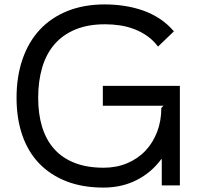

<svg xmlns="http://www.w3.org/2000/svg" viewBox="-20 -840 925 870"><path d="M795 0H713V-119H711Q666 -58 599 -24Q532 10 449 10Q354 10 281 -18.5Q208 -47 157.5 -99.5Q107 -152 81 -227.5Q55 -303 55 -397Q55 -493 82 -571.5Q109 -650 160 -705Q211 -760 285.5 -790Q360 -820 455 -820Q498 -820 542 -813.5Q586 -807 626.5 -793Q667 -779 703 -755.5Q739 -732 768 -698L696 -629Q675 -657 647.5 -676.5Q620 -696 588.5 -708Q557 -720 523.5 -725Q490 -730 456 -730Q379 -730 322 -706.5Q265 -683 227.5 -640Q190 -597 171.5 -535Q153 -473 153 -397Q153 -323 171 -264.5Q189 -206 225.5 -165Q262 -124 318 -102Q374 -80 450 -80Q508 -80 556.5 -100.5Q605 -121 639 -157Q673 -193 692 -242.5Q711 -292 711 -351L721 -361H446V-451H795Z"/></svg>

Font: TypoPRO Sinkin Sans
Style: 400 Regular
Weight: 400
Designer: Keith Bates
Foundry: K-Type
Version: Sinkin Sans (version 1.0)  by Keith Bates   •   © 2014   www